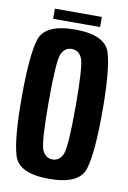

<svg xmlns="http://www.w3.org/2000/svg" viewBox="-86 -809 577 867"><g transform="rotate(10 202.0 -376.0)"><path d="M201 4.5Q62.5 4.5 39.2 -71.8Q16 -148 16 -337.5Q16 -527 39.2 -603.5Q62.5 -680 201 -680Q339.5 -680 362.8 -603.2Q386 -526.5 386 -337.5Q386 -148 362.8 -71.8Q339.5 4.5 201 4.5ZM201 -84.5Q233.5 -84.5 248.2 -118.5Q263 -152.5 263 -337.5Q263 -525 248.2 -558Q233.5 -591 201 -591Q169 -591 154.2 -558Q139.5 -525 139.5 -337.5Q139.5 -152.5 154.2 -118.5Q169 -84.5 201 -84.5ZM94 -710.5V-757H309.5V-710.5Z"/></g></svg>

Font: Anybody Condensed SemiBold
Style: Regular
Weight: 600
Width: 3
Designer: Tyler Finck
Foundry: Etcetera Type Company
Version: Version 1.010; ttfautohint (v1.8.3) -l 8 -r 50 -G 200 -x 14 